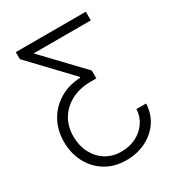

<svg xmlns="http://www.w3.org/2000/svg" viewBox="-217 -864 1122 1215"><g transform="rotate(-30 344.0 -256.5)"><path d="M635.3 -33.7Q632.3 40 594 96.2Q555.7 152.3 491.9 183.8Q428.2 215.3 350.6 215.3Q262.7 215.3 198.2 175.5Q133.8 135.7 98.6 68.1Q63.5 0.5 63.5 -82.5Q63.5 -168 100.8 -234.4Q138.2 -300.8 204.1 -340.3Q270 -379.9 356 -383.3V-389.2L83.5 -676.3V-727.5H595.2V-664.1H177.2L441.9 -386.2V-328.6H394Q317.4 -327.1 258.3 -296.1Q199.2 -265.1 165.8 -210.2Q132.3 -155.3 132.3 -82Q132.3 -15.1 159.7 37.8Q187 90.8 235.6 121.6Q284.2 152.3 349.1 152.3Q407.7 152.3 455.6 128.7Q503.4 105 532.7 63Q562 21 564.5 -33.7Z"/></g></svg>

Font: Inter Light
Style: Regular
Weight: 300
Designer: Rasmus Andersson
Foundry: rsms
Version: Version 4.000;git-a52131595